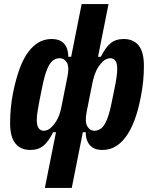

<svg xmlns="http://www.w3.org/2000/svg" viewBox="-20 -730 762 950"><path d="M202 200 257 -76H243Q221 -31 195.5 -9.5Q170 12 130 12Q82 12 56 -20.5Q30 -53 30 -120Q30 -159 33.5 -195.5Q37 -232 45 -273Q59 -341 77.5 -391Q96 -441 120.5 -473.5Q145 -506 173.5 -521.5Q202 -537 235 -537Q277 -537 297.5 -513.5Q318 -490 318 -449H332L384 -710H517L465 -449H479Q501 -494 526.5 -515.5Q552 -537 592 -537Q640 -537 666 -505Q692 -473 692 -405Q692 -366 688.5 -329.5Q685 -293 677 -252Q664 -184 645 -134Q626 -84 601.5 -51.5Q577 -19 548.5 -3.5Q520 12 487 12Q445 12 424.5 -12Q404 -36 404 -76H390L335 200ZM196 -83Q205 -83 215 -87Q225 -91 234 -100Q253 -119 265 -142.5Q277 -166 284 -202L313 -347Q324 -398 311 -420Q298 -442 275 -442Q256 -442 240.5 -429.5Q225 -417 212.5 -386Q200 -355 189 -300L175 -231Q171 -209 166.5 -182.5Q162 -156 162 -136Q162 -108 171.5 -95.5Q181 -83 196 -83ZM447 -83Q466 -83 481.5 -95.5Q497 -108 509.5 -139Q522 -170 533 -225L547 -294Q552 -317 556 -343.5Q560 -370 560 -389Q560 -418 550.5 -430Q541 -442 526 -442Q517 -442 507 -438Q497 -434 488 -425Q469 -406 457.5 -382.5Q446 -359 438 -323L409 -178Q399 -127 412 -105Q425 -83 447 -83Z"/></svg>

Font: IBM Plex Sans Condensed
Style: Bold Italic
Weight: 700
Width: 3
Italic angle: -11.31°
Designer: Mike Abbink, Paul van der Laan, Pieter van Rosmalen
Foundry: Bold Monday
Version: Version 3.201